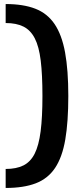

<svg xmlns="http://www.w3.org/2000/svg" viewBox="-20 -825 408 950"><path d="M8 -805Q95 -805 154.5 -782Q214 -759 250 -706Q286 -653 302 -565.5Q318 -478 318 -350Q318 -222 303 -134.5Q288 -47 252.5 6Q217 59 157 82Q97 105 8 105V11Q61 11 96 -6.5Q131 -24 151.5 -64.5Q172 -105 181 -175Q190 -245 190 -350Q190 -455 181.5 -525Q173 -595 152 -635.5Q131 -676 96 -693.5Q61 -711 8 -711Z"/></svg>

Font: Pathway Extreme 12pt SemiBold
Style: Regular
Weight: 600
Version: Version 1.001;gftools[0.9.26]